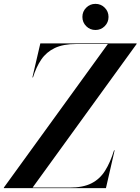

<svg xmlns="http://www.w3.org/2000/svg" viewBox="-71 -975 728 995"><path d="M356 -887.3Q356 -915.5 375.8 -935.2Q395.5 -955 423.7 -955Q451.9 -955 471.7 -935.2Q491.4 -915.5 491.4 -887.3Q491.4 -859.1 471.7 -839.3Q451.9 -819.6 423.7 -819.6Q395.5 -819.6 375.8 -839.3Q356 -859.1 356 -887.3ZM488 -747H325Q256.5 -747 212.8 -726.1Q169.1 -705.1 142.8 -666.3Q116.5 -627.5 100 -574H97L138 -750H637V-747L98 -3H291Q359.5 -3 402.9 -25Q446.4 -47 473.4 -90Q500.5 -133 520 -196H523L478 0H-51V-3Z"/></svg>

Font: Bodoni* 72 Medium
Style: Italic
Weight: 500
Italic angle: -13°
Version: Version 1.002; ttfautohint (v0.97) -l 8 -r 50 -G 200 -x 14 -